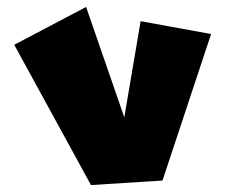

<svg xmlns="http://www.w3.org/2000/svg" viewBox="-20 -557 650 553"><path d="M21 -428 242 -24 448 -37 588 -459 385 -496 338 -219 228 -537Z"/></svg>

Font: Super Mario
Style: Regular
Weight: 400
Version: Version 1.0